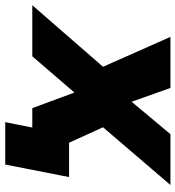

<svg xmlns="http://www.w3.org/2000/svg" viewBox="-36 -594 687 752"><g transform="rotate(90 308.0 -217.5)"><path d="M556 0H355L294 -165L152 0H-48L193 -277L76 -541H276L330 -389L457 -541H656L430 -277ZM410 106 431 0H364L393 -144H625L576 106Z"/></g></svg>

Font: Argentum Sans
Style: Bold Italic
Weight: 700
Italic angle: -11°
Designer: Julieta Ulanovsky (font), Cristiano Sobral (main changes and remaster)
Foundry: Julieta Ulanovsky (font), Cristiano Sobral (main changes and remaster)
Version: Version 2.007;June 15, 2022;FontCreator 14.0.0.2814 64-bit; 